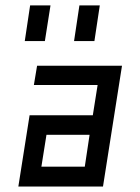

<svg xmlns="http://www.w3.org/2000/svg" viewBox="-20 -680 510 700"><path d="M318.4 -259.8 335.9 -370.1H103.5L115.2 -440.4H424.8L355.5 0H46.9L87.9 -259.8ZM306.6 -188.5H149.4L130.9 -72.3H289.1ZM89.8 -660.2 70.3 -530.3H143.6L164.1 -660.2ZM269.5 -660.2 250 -530.3H324.2L343.8 -660.2Z"/></svg>

Font: Geo
Style: Oblique
Weight: 500
Italic angle: -11°
Version: Version 001.2